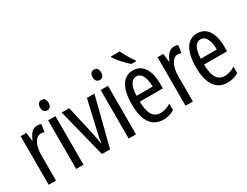

<svg xmlns="http://www.w3.org/2000/svg" viewBox="-72 -1297 2369 1839"><g transform="rotate(-30 1112.0 -378.0)"><path d="M249 -547C202 -547 167 -507 144 -445H139L128 -537H65V0H146V-280C145 -385 186 -463 243 -463C258 -463 271 -461 283 -456L295 -540C279 -545 264 -547 249 -547Z M411 -739C380 -739 363 -719 363 -681C363 -645 381 -624 411 -624C441 -624 457 -645 457 -681C457 -718 442 -739 411 -739ZM450 -537H369V0H450Z M654 0H744L881 -537H798L720 -197C710 -153 703 -116 701 -93H697C691 -137 683 -178 674 -218L602 -537H519Z M992 -739C961 -739 944 -719 944 -681C944 -645 962 -624 992 -624C1022 -624 1038 -645 1038 -681C1038 -718 1023 -739 992 -739ZM1031 -537H950V0H1031Z M1292 -766H1195V-757C1221 -714 1289 -640 1329 -606H1381V-617C1353 -654 1313 -720 1292 -766ZM1311 -546C1198 -546 1139 -447 1139 -265C1139 -109 1192 10 1329 10C1375 10 1416 -1 1454 -24V-96C1414 -70 1377 -59 1338 -59C1259 -59 1221 -123 1219 -253H1474V-309C1474 -442 1421 -546 1311 -546ZM1311 -480C1371 -480 1398 -405 1398 -317H1220C1225 -428 1256 -480 1311 -480Z M1763 -547C1716 -547 1681 -507 1658 -445H1653L1642 -537H1579V0H1660V-280C1659 -385 1700 -463 1757 -463C1772 -463 1785 -461 1797 -456L1809 -540C1793 -545 1778 -547 1763 -547Z M2021 -546C1908 -546 1849 -447 1849 -265C1849 -109 1902 10 2039 10C2085 10 2126 -1 2164 -24V-96C2124 -70 2087 -59 2048 -59C1969 -59 1931 -123 1929 -253H2184V-309C2184 -442 2131 -546 2021 -546ZM2021 -480C2081 -480 2108 -405 2108 -317H1930C1935 -428 1966 -480 2021 -480Z"/></g></svg>

Font: Noto Sans Gurmukhi UI ExtraCondensed
Style: Regular
Weight: 400
Width: 2
Designer: Jelle Bosma - Monotype Design Team
Foundry: Monotype Imaging Inc.
Version: Version 2.004